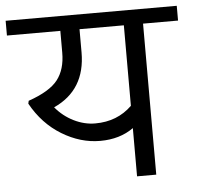

<svg xmlns="http://www.w3.org/2000/svg" viewBox="-64 -697 764 746"><g transform="rotate(-5 318.5 -323.5)"><path d="M440.8 0V-188.1Q387.3 -149.6 310.4 -149.6Q233.6 -149.6 161.3 -193.6Q89 -237.6 44.5 -318L47 -329.1Q130.4 -357.9 161.8 -398.4Q193.1 -438.8 193.1 -504V-589H-15.2V-646.6H652.2V-589H515.7V0ZM297.3 -218.9Q383.2 -218.9 440.8 -275V-589H267.9V-498.5Q267.9 -351.9 143.1 -295.2Q172.9 -259.4 213.9 -239.1Q254.8 -218.9 297.3 -218.9Z"/></g></svg>

Font: Khula
Style: Regular
Weight: 400
Designer: Erin McLaughlin, Steve Matteson
Version: Version 1.000;PS 1.0;hotconv 1.0.72;makeotf.lib2.5.5900; ttf